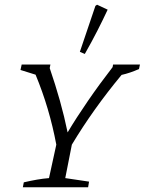

<svg xmlns="http://www.w3.org/2000/svg" viewBox="-20 -795 614 815"><path d="M77 0 81 -21Q111 -28 137 -32.5Q163 -37 188 -39L219 -181Q190 -336 131 -478L67 -498L72 -521H194L191 -506Q215 -436 234 -368.5Q253 -301 267 -233Q304 -295 353.5 -367Q403 -439 458 -510L460 -521H574L570 -502Q532 -485 496 -477Q375 -331 285 -181L257 -39L358 -24L354 0ZM340 -566 319 -575 385 -770 392 -775 437 -754Q417 -711 393 -664Q369 -617 340 -566Z"/></svg>

Font: Piazzolla SC Light
Style: Italic
Weight: 300
Italic angle: -11.3°
Designer: Juan Pablo del Peral
Foundry: Huerta Tipografica
Version: Version 1.330